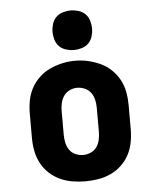

<svg xmlns="http://www.w3.org/2000/svg" viewBox="-54 -816 709 871"><g transform="rotate(-5 300.0 -381.0)"><path d="M300 8Q270 8 240.5 3Q211 -2 184 -14.5Q157 -27 135 -48Q113 -69 99.5 -95Q86 -121 80.5 -150.5Q75 -180 75 -210V-320Q75 -350 80.5 -379.5Q86 -409 100 -435Q114 -461 136 -482Q158 -503 185 -515.5Q212 -528 241 -534.5Q270 -541 300 -541Q330 -541 359 -534.5Q388 -528 415 -515.5Q442 -503 464 -482Q486 -461 500 -435Q514 -409 519.5 -379.5Q525 -350 525 -320V-210Q525 -180 519.5 -150.5Q514 -121 500.5 -95Q487 -69 465 -48Q443 -27 416 -14.5Q389 -2 359.5 3Q330 8 300 8ZM300 -112Q318 -112 335 -119.5Q352 -127 362 -141.5Q372 -156 376 -174Q380 -192 380 -210V-320Q380 -338 376 -356Q372 -374 361.5 -388.5Q351 -403 334 -410.5Q317 -418 299 -418Q281 -418 264.5 -410Q248 -402 238 -387.5Q228 -373 224 -355.5Q220 -338 220 -320V-210Q220 -192 224 -174Q228 -156 238 -141.5Q248 -127 265 -119.5Q282 -112 300 -112ZM300 -590Q282 -590 264 -595.5Q246 -601 233.5 -613.5Q221 -626 215.5 -644Q210 -662 210 -680Q210 -698 215.5 -716Q221 -734 233.5 -746.5Q246 -759 264 -764.5Q282 -770 300 -770Q318 -770 336 -764.5Q354 -759 366.5 -746.5Q379 -734 384.5 -716Q390 -698 390 -680Q390 -662 384.5 -644Q379 -626 366.5 -613.5Q354 -601 336 -595.5Q318 -590 300 -590Z"/></g></svg>

Font: Iosevka Curly Slab HvEx
Style: Regular
Weight: 900
Width: 7
Monospace: yes
Designer: Belleve Invis
Foundry: Belleve Invis
Version: Version 11.1.0; ttfautohint (v1.8.3)